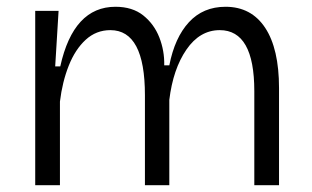

<svg xmlns="http://www.w3.org/2000/svg" viewBox="-20 -547 920 567"><path d="M84 0V-515H153L143 -351H158Q197 -527 321 -527Q371 -527 403 -501.5Q435 -476 450.5 -436.5Q466 -397 465 -354H480Q496 -436 538 -481.5Q580 -527 646 -527Q722 -527 763 -465Q804 -403 804 -287V0H731V-278Q731 -458 629 -458Q570 -458 530.5 -400.5Q491 -343 480 -252V0H408V-266Q408 -458 306 -458Q264 -458 233 -429.5Q202 -401 183 -353Q164 -305 157 -247V0Z"/></svg>

Font: Bricolage Grotesque 12pt Light
Style: Regular
Weight: 300
Designer: Mathieu Triay
Foundry: Atelier Triay
Version: Version 1.001; ttfautohint (v1.8.4.7-5d5b);gftools[0.9.33.de